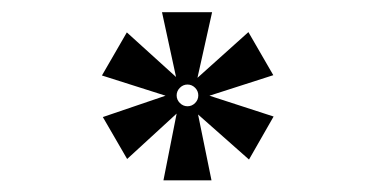

<svg xmlns="http://www.w3.org/2000/svg" viewBox="-20 -493 626 320"><path d="M252.4 -192.4 274.4 -303.7 191.9 -228 151.4 -297.9 255.9 -333.5 149.9 -367.2 191.4 -439 273.4 -364.7 250 -472.7H333.5L309.1 -363.3L394 -439.5L435.5 -367.7L329.1 -333.5L436 -298.8L395 -227.1L310.1 -302.2L332.5 -192.4ZM292.5 -315.9Q299.8 -315.9 305.2 -321.3Q310.5 -326.7 310.5 -334Q310.5 -341.3 305.2 -346.7Q299.8 -352.1 292.5 -352.1Q285.2 -352.1 279.8 -346.7Q274.4 -341.3 274.4 -334Q274.4 -326.7 279.8 -321.3Q285.2 -315.9 292.5 -315.9Z"/></svg>

Font: Cascadia Code SemiBold
Style: Regular
Weight: 600
Monospace: yes
Designer: Aaron Bell
Foundry: Saja Typeworks
Version: Version 2404.023; ttfautohint (v1.8.4)